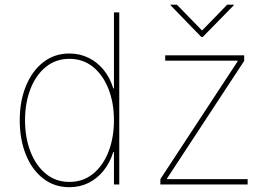

<svg xmlns="http://www.w3.org/2000/svg" viewBox="-20 -780 1144 812"><path d="M273.4 11.7Q209.5 11.7 162.1 -25.4Q114.7 -62.5 89.1 -126.7Q63.5 -190.9 63.5 -271.5Q63.5 -351.6 89.4 -415.5Q115.2 -479.5 162.6 -516.6Q210 -553.7 273.4 -553.7Q316.9 -553.7 353.8 -535.9Q390.6 -518.1 418 -484.9Q445.3 -451.7 459 -406.2H461.9V-727.5H484.4V0H461.9V-136.7H459Q444.8 -91.3 417.7 -57.9Q390.6 -24.4 354 -6.3Q317.4 11.7 273.4 11.7ZM273.4 -10.7Q331.5 -10.7 373.8 -45.2Q416 -79.6 439 -138.7Q461.9 -197.8 461.9 -271.5Q461.9 -345.2 438.7 -404.1Q415.5 -462.9 373.3 -497.1Q331.1 -531.2 273.4 -531.2Q216.3 -531.2 174.1 -497.1Q131.8 -462.9 108.9 -404.1Q85.9 -345.2 85.9 -271.5Q85.9 -197.8 108.9 -138.7Q131.8 -79.6 173.8 -45.2Q215.8 -10.7 273.4 -10.7ZM658.2 0V-22.5L984.9 -520.5V-523.4H678.7V-545.9H1012.7V-522.5L686.5 -25.4V-22.5H1027.3V0ZM728 -760.3 834.5 -650.9 940.9 -760.3H968.3V-757.3L837.4 -623.5H831.5L701.7 -757.3V-760.3Z"/></svg>

Font: Inter Thin
Style: Regular
Weight: 250
Designer: Rasmus Andersson
Foundry: rsms
Version: Version 4.001;git-66647c0bb